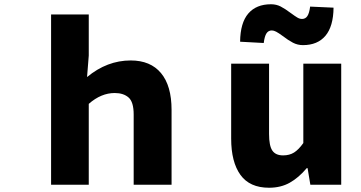

<svg xmlns="http://www.w3.org/2000/svg" viewBox="-20 -868 1694 902"><path d="M220 -800H397V-607L389 -506Q483 -584 594 -584Q687 -584 736.5 -524.5Q786 -465 786 -352V0H608V-330Q608 -389 584 -410Q560 -431 519 -431Q455 -431 397 -380V0H220Z M1066 -217V-569H1244V-239Q1244 -183 1259.5 -160.5Q1275 -138 1310 -138Q1340 -138 1361.5 -151.5Q1383 -165 1405 -196V-569H1583V0H1438L1425 -78H1421Q1383 -33 1341 -9.5Q1299 14 1244 14Q1153 14 1109.5 -46.5Q1066 -107 1066 -217ZM1308 -699Q1289 -713 1277.5 -719Q1266 -725 1257 -725Q1241 -725 1232 -711.5Q1223 -698 1219 -666L1108 -672Q1109 -761 1146.5 -804.5Q1184 -848 1253 -848Q1278 -848 1298.5 -837.5Q1319 -827 1347 -806Q1366 -792 1377 -785.5Q1388 -779 1399 -779Q1415 -779 1424 -792.5Q1433 -806 1437 -837L1547 -832Q1546 -744 1509 -700Q1472 -656 1403 -656Q1378 -656 1356 -667.5Q1334 -679 1308 -699Z"/></svg>

Font: Merged Yaku Han JP Black
Style: Regular
Weight: 900
Designer: Ryoko NISHIZUKA 西塚涼子 (kana, bopomofo & ideographs); Paul D. Hunt (Latin, Greek & Cyrillic); Sandoll Communications 산돌커뮤니
Foundry: Adobe
Version: Version 2.004